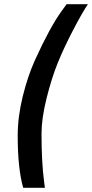

<svg xmlns="http://www.w3.org/2000/svg" viewBox="-20 -768 437 911"><path d="M177 -134Q177 1 189 92L193 123H90Q64 31 64 -124Q64 -214 88 -311Q112 -408 146 -483Q217 -639 272 -715L296 -748H397Q370 -708 326.5 -624.5Q283 -541 254 -469.5Q225 -398 201 -302Q177 -206 177 -134Z"/></svg>

Font: Titillium Web
Style: SemiBold Italic
Weight: 600
Italic angle: -13°
Version: Version 1.001;PS 57.000;hotconv 1.0.70;makeotf.lib2.5.55311